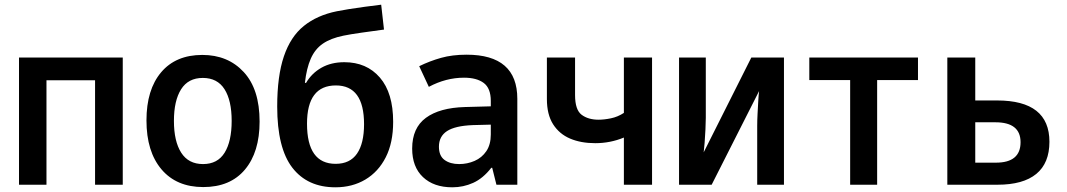

<svg xmlns="http://www.w3.org/2000/svg" viewBox="-20 -787 4544 818"><path d="M61 0V-542H503V0H385V-445H178V0Z M846 10Q732 10 668 -65.5Q604 -141 604 -274Q604 -405 666.5 -479Q729 -553 842 -553Q951 -553 1018.5 -480Q1086 -407 1086 -269Q1086 -139 1023.5 -64.5Q961 10 846 10ZM845 -88Q907 -88 937 -136.5Q967 -185 967 -272Q967 -359 936.5 -407Q906 -455 844 -455Q782 -455 751.5 -406.5Q721 -358 721 -272Q721 -185 752 -136.5Q783 -88 845 -88Z M1409 11Q1290 11 1225.5 -72.5Q1161 -156 1161 -333Q1161 -463 1189.5 -547Q1218 -631 1274.5 -676.5Q1331 -722 1415 -739Q1434 -743 1465.5 -748Q1497 -753 1533.5 -758Q1570 -763 1604 -767L1616 -661Q1571 -655 1521.5 -648Q1472 -641 1443 -635Q1389 -624 1355.5 -601Q1322 -578 1304 -537Q1286 -496 1279 -434H1284Q1308 -475 1349.5 -498.5Q1391 -522 1447 -522Q1542 -522 1598.5 -456.5Q1655 -391 1655 -268Q1655 -179 1623.5 -117Q1592 -55 1536.5 -22Q1481 11 1409 11ZM1410 -89Q1471 -89 1501 -132.5Q1531 -176 1531 -258Q1531 -423 1411 -423Q1288 -423 1288 -260Q1288 -89 1410 -89Z M1907 11Q1828 11 1782 -32.5Q1736 -76 1736 -154Q1736 -242 1794.5 -285Q1853 -328 1961 -331L2071 -334V-357Q2071 -411 2041 -433.5Q2011 -456 1957 -456Q1880 -456 1807 -417L1766 -505Q1811 -527 1859 -540.5Q1907 -554 1968 -554Q2184 -554 2184 -366V0H2095L2077 -72H2073Q2038 -27 1996 -8Q1954 11 1907 11ZM1936 -88Q1971 -88 2002 -101.5Q2033 -115 2052 -143Q2071 -171 2071 -214V-256L1994 -254Q1919 -251 1884.5 -228.5Q1850 -206 1850 -162Q1850 -123 1874 -105.5Q1898 -88 1936 -88Z M2638 0V-201Q2580 -177 2516 -177Q2455 -177 2409 -196.5Q2363 -216 2336.5 -257.5Q2310 -299 2310 -365V-542H2430V-382Q2430 -319 2458 -298Q2486 -277 2530 -277Q2554 -277 2583 -283Q2612 -289 2638 -306V-542H2758V0Z M2873 0V-542H2987V-285Q2987 -265 2985.5 -235.5Q2984 -206 2982 -179Q2980 -152 2978 -138L3181 -542H3320V0H3206V-251Q3206 -274 3207.5 -302Q3209 -330 3210.5 -356.5Q3212 -383 3214 -399L3012 0Z M3602 0V-446H3428V-542H3891V-446H3717V0Z M4016 0V-542H4135V-359H4228Q4451 -359 4451 -183Q4451 -92 4395 -46Q4339 0 4230 0ZM4135 -94H4223Q4328 -94 4328 -181Q4328 -266 4221 -266H4135Z"/></svg>

Font: Noto Sans Mono SemiCondensed SemiBold
Style: Regular
Weight: 600
Width: 4
Designer: Monotype Design Team
Foundry: Monotype Imaging Inc.
Version: Version 2.014; ttfautohint (v1.8.4.7-5d5b)